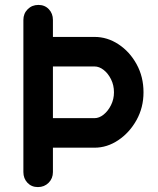

<svg xmlns="http://www.w3.org/2000/svg" viewBox="-20 -760 643 780"><path d="M195 -61Q195 -35 177.5 -17.5Q160 0 134 0Q108 0 91.5 -17.5Q75 -35 75 -61V-679Q75 -705 92.5 -722.5Q110 -740 136 -740Q162 -740 178.5 -722.5Q195 -705 195 -679ZM184 -280H364Q383 -280 401 -294.5Q419 -309 431 -333Q443 -357 443 -385Q443 -414 431 -438Q419 -462 401 -476Q383 -490 364 -490H183L136 -610H364Q416 -610 461.5 -580Q507 -550 535 -499Q563 -448 563 -385Q563 -323 534.5 -272Q506 -221 460.5 -190.5Q415 -160 364 -160H124Z"/></svg>

Font: Quicksand Light
Style: Bold
Weight: 700
Version: Version 3.004